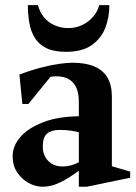

<svg xmlns="http://www.w3.org/2000/svg" viewBox="-20 -709 527 745"><path d="M146.4 15.6Q117.4 15.6 90.3 0.6Q63.3 -14.5 46.1 -41Q29 -67.5 29 -101.9Q29 -143 59.4 -177.7Q89.8 -212.4 147.2 -234.6Q204.6 -256.9 285.9 -257.9V-314.1Q285.9 -347.4 276.1 -368.9Q266.4 -390.4 247.2 -401.6Q228.1 -412.9 198.6 -412.9Q193.2 -412.9 186.5 -412.4Q179.7 -411.9 175.9 -410.9L90 -305.4H66.8L55.4 -419.7Q102.2 -437.4 141.9 -447.4Q181.5 -457.5 212.1 -461.6Q242.7 -465.6 261.6 -465.6Q312.4 -465.6 346.2 -451.1Q380 -436.6 397.1 -407.6Q414.1 -378.5 414.1 -333.4V-63.9L485.1 -43.2V-19.3L316.9 15.6H285.9V-46.4Q249.6 -20 223.5 -6.4Q197.4 7.1 179.2 11.4Q161 15.6 146.4 15.6ZM222.6 -63.1Q238.6 -63.1 254.1 -67Q269.5 -70.9 285.9 -79.4V-195.7Q271.6 -199.6 253.2 -202.2Q234.9 -204.9 211.9 -204.9Q179.5 -204.9 162.7 -190.8Q145.9 -176.7 145.9 -140Q145.9 -107 166.7 -85.1Q187.5 -63.1 222.6 -63.1ZM235.5 -507.9Q188.9 -507.9 159.6 -522.4Q130.3 -537 114.7 -562.7Q99.1 -588.4 93.6 -621.1Q88.1 -653.7 88.1 -689H127.4Q133.9 -662.9 150.1 -642.7Q166.4 -622.5 191 -611.3Q215.6 -600.1 245.4 -600.1Q273.6 -600.1 298.5 -611.7Q323.4 -623.4 341 -643.7Q358.6 -664.1 365.1 -689H404.4Q404.4 -641.4 388.2 -600.2Q372.1 -559.1 335.2 -533.5Q298.4 -507.9 235.5 -507.9Z"/></svg>

Font: Ancizar Serif Light
Style: Regular
Weight: 300
Designer: Cesar Puertas, Viviana Monsalve, Julian Moncada, Julian Prieto, Jose Castro, Felipe Aragon, Mariel Hernandez, Sara Alarc
Version: Version 8.100